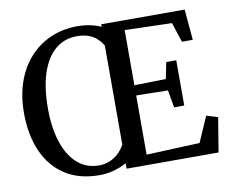

<svg xmlns="http://www.w3.org/2000/svg" viewBox="-82 -859 1171 973"><g transform="rotate(-10 503.5 -372.5)"><path d="M495 -28Q464 -11 428.5 -1.2Q393 8.5 355.5 8.5Q249.5 8.5 177.2 -39Q105 -86.5 68.2 -171.2Q31.5 -256 31.5 -367.5Q31.5 -456 56.5 -527Q81.5 -598 126.8 -648.2Q172 -698.5 233.8 -726Q295.5 -753.5 369.5 -754.5Q392.5 -754.5 414.2 -752Q436 -749.5 456.2 -744Q476.5 -738.5 495 -730.5V-743H924.5L938.5 -585H882.5L849.5 -686.5L607 -693.5V-409.5L769.5 -413L786.5 -497.5H838V-264.5H786L770 -354L607 -357V-52.5L881.5 -64L938.5 -194.5L997 -176.5L968 0H495ZM361 -40.5Q383.5 -40.5 403 -46.5Q422.5 -52.5 439.2 -63.2Q456 -74 469.8 -89.2Q483.5 -104.5 494.5 -123.5V-633.5Q481 -656.5 462.5 -672.5Q444 -688.5 419.2 -696.8Q394.5 -705 362 -705Q299 -705 252.5 -666.5Q206 -628 180.5 -553Q155 -478 155 -367.5Q155 -270.5 179 -196.8Q203 -123 249 -81.8Q295 -40.5 361 -40.5Z"/></g></svg>

Font: Merriweather 36pt Medium
Style: Regular
Weight: 500
Version: Version 2.100